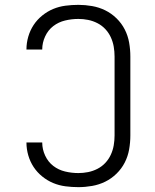

<svg xmlns="http://www.w3.org/2000/svg" viewBox="-20 -763 640 791"><path d="M303 8Q276 8 249.5 4.5Q223 1 199 -9Q175 -19 154 -36Q133 -53 118.5 -75Q104 -97 96.5 -123Q89 -149 89 -175Q89 -175 89 -175.5Q89 -176 89 -176H154Q154 -176 154 -175.5Q154 -175 154 -175Q154 -148 166 -122Q178 -96 199.5 -79.5Q221 -63 248 -56.5Q275 -50 303 -50Q323 -50 343 -54Q363 -58 381.5 -67.5Q400 -77 414 -92Q428 -107 436.5 -125.5Q445 -144 448.5 -164Q452 -184 452 -205V-530Q452 -551 448.5 -571Q445 -591 436.5 -609.5Q428 -628 414 -643Q400 -658 381.5 -667.5Q363 -677 343 -681Q323 -685 303 -685Q275 -685 248 -678.5Q221 -672 199.5 -655.5Q178 -639 166 -613Q154 -587 154 -560Q154 -560 154 -559.5Q154 -559 154 -559H89Q89 -559 89 -559.5Q89 -560 89 -560Q89 -586 96.5 -612Q104 -638 118.5 -660Q133 -682 154 -699Q175 -716 199 -726Q223 -736 249.5 -739.5Q276 -743 303 -743Q331 -743 359.5 -738Q388 -733 413.5 -720.5Q439 -708 460 -687.5Q481 -667 494 -641.5Q507 -616 512 -587.5Q517 -559 517 -530V-205Q517 -176 512 -147.5Q507 -119 494 -93.5Q481 -68 460 -47.5Q439 -27 413.5 -14.5Q388 -2 359.5 3Q331 8 303 8Z"/></svg>

Font: Iosevka Aile Custom Light
Style: Regular
Weight: 300
Designer: Belleve Invis
Foundry: Belleve Invis
Version: Version 17.0.2; ttfautohint (v1.8.3)